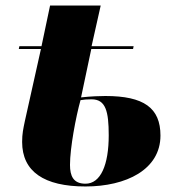

<svg xmlns="http://www.w3.org/2000/svg" viewBox="-20 -664 643 694"><path d="M289 10C436 10 560 -51 560 -174C560 -274 500 -317 361 -317C341 -317 310 -316 273 -312L310 -487H461L463 -497H311L344 -644H161L130 -497H50L48 -487H128L70 -227C64 -198 60 -181 60 -151C60 -44 139 10 289 10ZM289 0C245 0 233 -28 233 -68C233 -129 254 -241 271 -302C283 -304 294 -305 311 -305C362 -305 373 -262 373 -175C373 -68 344 0 289 0Z"/></svg>

Font: Noto Serif Display SemiCondensed Black
Style: Italic
Weight: 900
Width: 4
Italic angle: -12°
Designer: Monotype Design Team
Foundry: Monotype Imaging Inc.
Version: Version 2.009